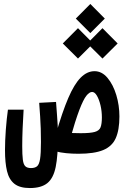

<svg xmlns="http://www.w3.org/2000/svg" viewBox="-20 -763 626 957"><path d="M371.1 3.4Q339.8 3.4 310.1 0.5Q280.3 -2.4 254.6 -9.5Q229 -16.6 208.5 -27.8L219.7 -119.6Q232.9 -114.7 255.1 -110.1Q277.3 -105.5 309.1 -102.3Q340.8 -99.1 382.3 -99.1Q430.2 -99.1 452.6 -105.5Q475.1 -111.8 481.4 -128.9Q487.8 -146 487.8 -177.7Q487.8 -208.5 481 -237.8Q474.1 -267.1 463.1 -285.9Q452.1 -304.7 439 -304.7Q425.8 -304.7 410.6 -285.9Q395.5 -267.1 375.7 -215.6Q356 -164.1 328.1 -65.4L258.3 -93.3Q290.5 -205.1 320.3 -274.4Q350.1 -343.8 382.1 -376Q414.1 -408.2 451.2 -408.2Q487.8 -408.2 515.9 -374.8Q543.9 -341.3 559.6 -289.6Q575.2 -237.8 575.2 -182.6Q575.2 -115.2 556.9 -74.2Q538.6 -33.2 494.1 -14.9Q449.7 3.4 371.1 3.4ZM128.9 174.3Q78.6 174.3 51.8 153.1Q24.9 131.8 14.9 89.8Q4.9 47.9 4.9 -14.2Q4.9 -60.5 9 -116.2Q13.2 -171.9 19.5 -216.3H97.7Q94.7 -170.4 92.8 -123Q90.8 -75.7 90.8 -34.7Q90.8 8.8 93.8 32.7Q96.7 56.6 106.2 65.7Q115.7 74.7 134.3 74.7Q153.8 74.7 164.6 65.9Q175.3 57.1 179.7 29.5Q184.1 2 184.1 -55.2Q184.1 -92.3 183.1 -121.6Q182.1 -150.9 180.2 -181.2Q178.2 -211.4 175.3 -250.5L259.3 -254.9Q261.7 -222.2 263.9 -193.6Q266.1 -165 267.6 -137.9Q269 -110.8 269 -81.5Q269 13.2 257.6 69.3Q246.1 125.5 215.8 149.9Q185.5 174.3 128.9 174.3ZM430.2 -598.1 357.9 -670.4 430.2 -743.2 502.4 -670.4ZM490.7 -471.2 415 -546.4 490.7 -622.6 566.4 -546.4ZM368.7 -471.2 293 -546.4 368.7 -622.6 444.3 -546.4Z"/></svg>

Font: Cascadia Mono
Style: Regular
Weight: 400
Monospace: yes
Designer: Aaron Bell
Foundry: Saja Typeworks
Version: Version 2404.023